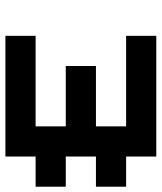

<svg xmlns="http://www.w3.org/2000/svg" viewBox="36 -632 596 707"><g transform="rotate(-90 333.5 -278.0)"><path d="M555.6 -555.6V-444.4H222.2V-333.3H444.4V-222.2H222.2V-111.1H555.6V0H111.1V-111.1H0V-222.2H111.1V-333.3H0V-444.4H111.1V-555.6Z"/></g></svg>

Font: Pixeloid Sans
Style: Bold
Weight: 700
Monospace: yes
Designer: GGBot
Version: 0.3